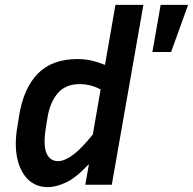

<svg xmlns="http://www.w3.org/2000/svg" viewBox="-20 -760 794 790"><path d="M331 0 346 -85Q291 -27 250 -8.5Q209 10 177 10Q128 10 95.5 -21.5Q63 -53 51 -108.5Q39 -164 51 -236L58 -280Q76 -396 135 -456.5Q194 -517 299 -517Q330 -517 357.5 -510.5Q385 -504 412 -493L455 -740H570L440 0ZM169 -236Q157 -164 171 -130.5Q185 -97 219 -97Q245 -97 279.5 -122Q314 -147 362 -207L394 -392Q371 -404 350 -409Q329 -414 309 -414Q251 -414 219 -378Q187 -342 176 -280ZM684 -546H607L641 -740H754Z"/></svg>

Font: Inria Sans
Style: Bold Italic
Weight: 700
Italic angle: -10°
Designer: Black Foundry Team
Foundry: Black Foundry
Version: Version 1.2; ttfautohint (v1.8.3)